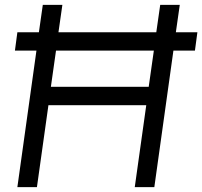

<svg xmlns="http://www.w3.org/2000/svg" viewBox="-20 -765 827 785"><path d="M777 -558 787 -633H699L715 -745H635L619 -633H219L235 -745H155L139 -633H51L41 -558H129L51 0H131L178 -335H578L531 0H611L689 -558ZM188 -410 209 -558H609L588 -410Z"/></svg>

Font: Plus Jakarta Sans
Style: Italic
Weight: 400
Italic angle: -8°
Designer: Gumpita Rahayu
Foundry: Tokotype
Version: Version 2.071;gftools[0.9.30]